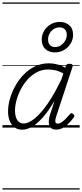

<svg xmlns="http://www.w3.org/2000/svg" viewBox="-20 -1030 663 1550"><path d="M158 17Q124 17 98.5 -1Q73 -19 59 -52.5Q45 -86 45 -131Q45 -177 59.5 -229.5Q74 -282 102 -333.5Q130 -385 170.5 -427Q211 -469 262.5 -494Q314 -519 377 -519Q408 -519 442.5 -510Q477 -501 507 -483L511 -498Q515 -508 522 -511.5Q529 -515 541 -515Q559 -515 564 -508Q569 -501 565 -489L435 -94Q428 -73 426.5 -59.5Q425 -46 430 -39Q435 -32 445 -32Q461 -32 478.5 -44Q496 -56 513 -73.5Q530 -91 544 -108Q550 -116 555.5 -116.5Q561 -117 569 -111Q579 -104 580 -97.5Q581 -91 577 -84Q565 -67 543.5 -43Q522 -19 494 -1.5Q466 16 434 16Q409 16 395.5 6.5Q382 -3 377 -20Q372 -37 374.5 -60Q377 -83 385 -109Q394 -135 403 -162Q412 -189 420 -216Q373 -136 327.5 -84Q282 -32 240 -7.5Q198 17 158 17ZM101 -136Q101 -106 109 -82.5Q117 -59 132.5 -46Q148 -33 171 -33Q210 -33 260 -73.5Q310 -114 365 -193.5Q420 -273 477 -392L491 -437Q455 -457 425 -463Q395 -469 368 -469Q319 -469 277.5 -447Q236 -425 203.5 -389Q171 -353 148 -309Q125 -265 113 -220Q101 -175 101 -136ZM422 -607Q377 -607 347 -633.5Q317 -660 317 -711Q317 -749 336 -781Q355 -813 388.5 -833Q422 -853 463 -853Q508 -853 539 -826.5Q570 -800 570 -749Q570 -711 550.5 -678.5Q531 -646 497.5 -626.5Q464 -607 422 -607ZM423 -650Q451 -650 472 -664.5Q493 -679 506 -701.5Q519 -724 519 -749Q519 -779 502.5 -794Q486 -809 462 -809Q434 -809 413 -795Q392 -781 380 -758.5Q368 -736 368 -711Q368 -681 384 -665.5Q400 -650 423 -650ZM0 490H623V500H0ZM0 -20H623V0H0ZM0 -505H623V-500H0ZM0 -1010H623V-1000H0Z"/></svg>

Font: Playwrite US Trad Guides
Style: Regular
Weight: 400
Designer: Veronika Burian, José Scaglione
Foundry: TypeTogether
Version: Version 1.003